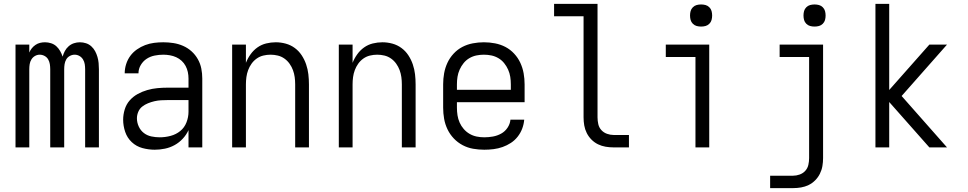

<svg xmlns="http://www.w3.org/2000/svg" viewBox="-20 -760 4990 990"><path d="M60 0V-530H131V-489Q136 -501 144 -511Q152 -521 163 -528.5Q174 -536 186.5 -539Q199 -542 212 -542Q228 -542 243.5 -537Q259 -532 270.5 -521.5Q282 -511 290 -497Q298 -483 303 -468Q307 -483 314.5 -497Q322 -511 334 -521.5Q346 -532 361 -537Q376 -542 392 -542Q408 -542 423.5 -537Q439 -532 451 -521Q463 -510 470.5 -496Q478 -482 482.5 -466.5Q487 -451 488.5 -435Q490 -419 490 -403V0H419V-403Q419 -416 417 -429Q415 -442 408 -453.5Q401 -465 389.5 -471.5Q378 -478 365 -478Q352 -478 340 -471.5Q328 -465 321.5 -453.5Q315 -442 313 -429Q311 -416 311 -403V0H239V-403Q239 -416 237 -429Q235 -442 228.5 -453.5Q222 -465 210 -471.5Q198 -478 185 -478Q172 -478 160.5 -471.5Q149 -465 142 -453.5Q135 -442 133 -429Q131 -416 131 -403V0Z M778 12Q746 12 714.5 3.5Q683 -5 659.5 -27Q636 -49 625.5 -80Q615 -111 615 -143Q615 -169 623 -195.5Q631 -222 648.5 -242Q666 -262 689.5 -275Q713 -288 739 -295.5Q765 -303 791.5 -305.5Q818 -308 845 -308H952V-355Q952 -372 948.5 -388.5Q945 -405 937 -420Q929 -435 916.5 -446.5Q904 -458 888.5 -465Q873 -472 856 -475Q839 -478 822 -478Q800 -478 777.5 -473.5Q755 -469 736.5 -457Q718 -445 706 -425Q694 -405 694 -382H623Q623 -406 630.5 -429.5Q638 -453 652 -472Q666 -491 686 -505Q706 -519 728.5 -527.5Q751 -536 774.5 -539Q798 -542 822 -542Q848 -542 874 -538Q900 -534 924 -523.5Q948 -513 967.5 -495.5Q987 -478 1000 -455Q1013 -432 1018 -406.5Q1023 -381 1023 -355V0H952V-89Q941 -65 922.5 -45Q904 -25 880.5 -12Q857 1 830.5 6.5Q804 12 778 12ZM804 -52Q832 -52 860 -59.5Q888 -67 909.5 -84.5Q931 -102 941.5 -129Q952 -156 952 -184V-244H845Q828 -244 810.5 -243Q793 -242 776 -238Q759 -234 743 -227.5Q727 -221 713.5 -210.5Q700 -200 693 -183.5Q686 -167 686 -150Q686 -128 695.5 -107.5Q705 -87 722 -74Q739 -61 760.5 -56.5Q782 -52 804 -52Z M1177 0V-530H1248V-436Q1257 -459 1272 -480Q1287 -501 1307.5 -515.5Q1328 -530 1352.5 -536Q1377 -542 1402 -542Q1428 -542 1453.5 -535Q1479 -528 1500 -512.5Q1521 -497 1535.5 -475Q1550 -453 1558.5 -428Q1567 -403 1570 -377Q1573 -351 1573 -325V0H1502V-325Q1502 -344 1499.5 -362.5Q1497 -381 1490.5 -398.5Q1484 -416 1473 -431.5Q1462 -447 1446.5 -458Q1431 -469 1412.5 -473.5Q1394 -478 1375 -478Q1356 -478 1337.5 -473.5Q1319 -469 1303.5 -458Q1288 -447 1277 -431.5Q1266 -416 1259.5 -398.5Q1253 -381 1250.5 -362.5Q1248 -344 1248 -325V0Z M1727 0V-530H1798V-436Q1807 -459 1822 -480Q1837 -501 1857.5 -515.5Q1878 -530 1902.5 -536Q1927 -542 1952 -542Q1978 -542 2003.5 -535Q2029 -528 2050 -512.5Q2071 -497 2085.5 -475Q2100 -453 2108.5 -428Q2117 -403 2120 -377Q2123 -351 2123 -325V0H2052V-325Q2052 -344 2049.5 -362.5Q2047 -381 2040.5 -398.5Q2034 -416 2023 -431.5Q2012 -447 1996.5 -458Q1981 -469 1962.5 -473.5Q1944 -478 1925 -478Q1906 -478 1887.5 -473.5Q1869 -469 1853.5 -458Q1838 -447 1827 -431.5Q1816 -416 1809.5 -398.5Q1803 -381 1800.5 -362.5Q1798 -344 1798 -325V0Z M2477 12Q2448 12 2419.5 7Q2391 2 2365.5 -11.5Q2340 -25 2320 -46Q2300 -67 2287.5 -93Q2275 -119 2270 -147.5Q2265 -176 2265 -205V-325Q2265 -354 2270 -382Q2275 -410 2287 -436Q2299 -462 2319 -483.5Q2339 -505 2364 -518Q2389 -531 2417.5 -536.5Q2446 -542 2475 -542Q2504 -542 2532.5 -536.5Q2561 -531 2586 -518Q2611 -505 2631 -483.5Q2651 -462 2663 -436Q2675 -410 2680 -382Q2685 -354 2685 -325V-233H2336V-205Q2336 -185 2339 -165.5Q2342 -146 2350 -128Q2358 -110 2371 -95Q2384 -80 2401 -70Q2418 -60 2437.5 -56Q2457 -52 2477 -52Q2499 -52 2521.5 -56Q2544 -60 2564 -71Q2584 -82 2597 -101.5Q2610 -121 2612 -143H2683Q2681 -119 2672.5 -96.5Q2664 -74 2649 -55Q2634 -36 2614 -23Q2594 -10 2571.5 -2Q2549 6 2525 9Q2501 12 2477 12ZM2336 -297H2614V-325Q2614 -345 2611 -364Q2608 -383 2600 -401Q2592 -419 2579.5 -434.5Q2567 -450 2550 -460Q2533 -470 2514 -474Q2495 -478 2475 -478Q2455 -478 2436 -474Q2417 -470 2400 -460Q2383 -450 2370.5 -434.5Q2358 -419 2350 -401Q2342 -383 2339 -364Q2336 -345 2336 -325Z M3223 0H3144Q3123 0 3102.5 -3.5Q3082 -7 3063.5 -16Q3045 -25 3030 -40Q3015 -55 3005.5 -74Q2996 -93 2992.5 -113.5Q2989 -134 2989 -155V-676H2837V-740H3061V-155Q3061 -137 3065 -119.5Q3069 -102 3081 -89Q3093 -76 3110 -70Q3127 -64 3144 -64H3223Z M3566 0V-466H3413V-530H3637V0ZM3595 -623Q3583 -623 3572 -626Q3561 -629 3552.5 -637.5Q3544 -646 3541 -657Q3538 -668 3538 -680Q3538 -692 3541 -703Q3544 -714 3552.5 -722.5Q3561 -731 3572 -734Q3583 -737 3595 -737Q3607 -737 3618 -734Q3629 -731 3637.5 -722.5Q3646 -714 3649 -703Q3652 -692 3652 -680Q3652 -668 3649 -657Q3646 -646 3637.5 -637.5Q3629 -629 3618 -626Q3607 -623 3595 -623Z M4069 210H3951V146H4069Q4086 146 4103 140Q4120 134 4132 121Q4144 108 4148 90.5Q4152 73 4152 55V-466H4000V-530H4224V55Q4224 76 4220.5 96.5Q4217 117 4207.5 136Q4198 155 4183 170Q4168 185 4149.5 194Q4131 203 4110.5 206.5Q4090 210 4069 210ZM4180 -623Q4168 -623 4157 -626Q4146 -629 4137.5 -637.5Q4129 -646 4126 -657Q4123 -668 4123 -680Q4123 -692 4126 -703Q4129 -714 4137.5 -722.5Q4146 -731 4157 -734Q4168 -737 4180 -737Q4192 -737 4203 -734Q4214 -731 4222.5 -722.5Q4231 -714 4234 -703Q4237 -692 4237 -680Q4237 -668 4234 -657Q4231 -646 4222.5 -637.5Q4214 -629 4203 -626Q4192 -623 4180 -623Z M4772 0 4565 -234V0H4494V-740H4565V-296L4772 -530H4863L4629 -265L4863 0Z"/></svg>

Font: Lode
Style: Regular
Weight: 400
Monospace: yes
Designer: Belleve Invis
Foundry: Belleve Invis
Version: Version 29.2.0; ttfautohint (v1.8.3)